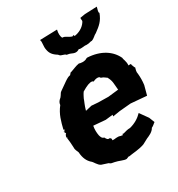

<svg xmlns="http://www.w3.org/2000/svg" viewBox="-181 -866 926 1000"><g transform="rotate(-30 282.5 -366.5)"><path d="M510 -78 497 -111 462 -160C442 -139 416 -123 384 -115C369 -115 359 -112 338 -106C344 -106 332 -112 334 -103C328 -98 327 -105 322 -103C302 -111 288 -103 273 -105C273 -117 275 -114 266 -122C254 -119 249 -127 243 -139C229 -141 226 -157 224 -164C221 -181 220 -199 224 -221L296 -215L340 -220L338 -211L382 -218L450 -224L545 -216L560 -272C563 -295 563 -317 561 -338C557 -354 563 -364 565 -375C557 -381 563 -383 556 -392C562 -385 559 -387 559 -387C557 -389 555 -392 555 -402C557 -399 547 -404 547 -401C547 -398 554 -403 540 -401C542 -427 531 -442 532 -451C508 -503 454 -540 373 -544C364 -540 369 -535 371 -544C355 -531 328 -536 321 -539C301 -536 282 -526 259 -519C259 -524 263 -520 251 -509C233 -508 206 -484 170 -460C162 -455 162 -449 150 -434C133 -421 130 -410 129 -400C99 -362 90 -324 79 -280H85C80 -276 82 -264 74 -272L82 -257C81 -258 73 -250 72 -236C72 -237 81 -238 74 -233C77 -214 78 -194 79 -175C78 -158 86 -149 89 -139C91 -102 104 -80 119 -66C133 -56 139 -33 159 -24C167 -21 181 -17 196 -12C207 -2 210 -5 226 -1C248 3 273 17 288 16C300 13 302 8 306 11C335 6 367 6 401 -6C409 -11 418 -14 433 -23C447 -29 473 -39 483 -59C495 -64 503 -74 510 -78ZM430 -320 431 -319 368 -312 307 -313 268 -316 230 -307C238 -337 249 -357 252 -368C254 -371 261 -388 270 -400C290 -411 294 -414 300 -416C312 -422 335 -429 341 -419C364 -431 382 -426 382 -418C402 -412 405 -404 413 -401C429 -372 426 -361 430 -320ZM374 -674 371 -681C369 -682 358 -675 365 -677C338 -685 335 -698 313 -699C307 -711 306 -728 311 -749L207 -746C214 -730 204 -711 210 -685C214 -664 224 -649 250 -633C259 -621 259 -624 284 -615C286 -607 301 -610 310 -605C329 -596 342 -593 358 -604C371 -598 391 -606 402 -603C422 -602 434 -610 437 -607C456 -613 463 -626 477 -632C510 -656 531 -673 546 -714C539 -718 548 -737 550 -749L477 -746L447 -741C444 -731 451 -727 445 -717C428 -690 398 -677 374 -674Z"/></g></svg>

Font: Asimov Print
Style: DIt
Weight: 250
Width: 0
Designer: Google
Version: Version 2.000980: 2014